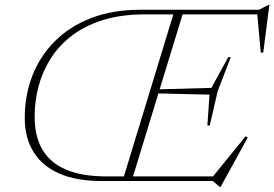

<svg xmlns="http://www.w3.org/2000/svg" viewBox="-20 -724 1098 768"><path d="M679 -685H716L506.5 0H470ZM541.5 -685H1016L1054 -704.5H1057.5L1033 -514L1023 -513.5L1008.5 -673.5L1030.5 -666.5H560.5Q464 -666.5 391 -643.5Q318 -620.5 266 -580.2Q214 -540 181.5 -488Q149 -436 133.8 -377Q118.5 -318 118.5 -258Q118.5 -178 150 -125Q181.5 -72 245 -45.2Q308.5 -18.5 403.5 -18.5H856.5L824 -8.5L962.5 -179L971 -174L862.5 23.5H859L831 0H385Q284.5 0 216.2 -30.2Q148 -60.5 113.5 -117.2Q79 -174 79 -252Q79 -343.5 109.8 -422Q140.5 -500.5 200 -559.8Q259.5 -619 345.2 -652Q431 -685 541.5 -685ZM819 -222H809.5L818 -345.5L602.5 -350.5L608.5 -366.5L825.5 -372.5L893 -495.5H903L850.5 -358.5Z"/></svg>

Font: Newsreader 36pt ExtraLight
Style: Italic
Weight: 250
Italic angle: -17°
Designer: Hugues Gentile
Foundry: Production Type
Version: Version 1.003